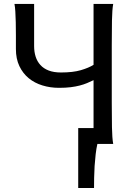

<svg xmlns="http://www.w3.org/2000/svg" viewBox="-20 -733 687 978"><path d="M476.1 0Q470.7 23.4 467.3 52.7Q463.9 82 461.9 112.5Q460 143.1 459.5 172.4Q459 201.7 459 224.6H378.4V-80.6H456.5V-324.7Q440.4 -316.9 423.6 -309.8Q406.7 -302.7 386.2 -297.4Q365.7 -292 340.1 -288.8Q314.5 -285.6 280.8 -285.6Q235.8 -285.6 196 -297.9Q156.2 -310.1 126.2 -334.7Q96.2 -359.4 78.6 -396.5Q61 -433.6 61 -483.4V-554.2Q61 -589.4 60.3 -619.6Q59.6 -649.9 58.1 -674.1Q56.6 -698.2 53.7 -712.9H153.8V-498Q153.8 -468.8 161.6 -444.3Q169.4 -419.9 185.8 -401.9Q202.1 -383.8 228 -373.8Q253.9 -363.8 290.5 -363.8Q351.6 -363.8 391.6 -375.5Q431.6 -387.2 456.5 -402.8V-712.9H556.6Q551.3 -683.6 550.3 -628.2Q549.3 -572.8 549.3 -500.5V-212.4Q549.3 -140.1 550.3 -84.7Q551.3 -29.3 556.6 0Z"/></svg>

Font: Andika
Style: Regular
Weight: 400
Designer: Victor Gaultney, Annie Olsen, Julie Remington, Don Collingsworth, Eric Hays
Foundry: SIL International
Version: Version 1.001